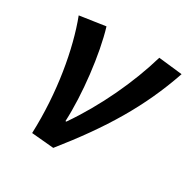

<svg xmlns="http://www.w3.org/2000/svg" viewBox="-122 -621 742 747"><g transform="rotate(30 248.5 -247.5)"><path d="M108 0 208 9C346 -163 436 -310 497 -489L390 -501C352 -370 284 -225 201 -105H197C203 -226 183 -399 151 -504L36 -487C83 -364 115 -184 108 0Z"/></g></svg>

Font: Source Sans Pro Semibold
Style: Italic
Weight: 600
Italic angle: -11°
Designer: Paul D. Hunt
Foundry: Adobe Systems Incorporated
Version: Version 3.006;hotconv 1.0.111;makeotfexe 2.5.65597